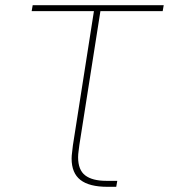

<svg xmlns="http://www.w3.org/2000/svg" viewBox="-20 -720 651 740"><path d="M394 0Q324 0 290 -26.5Q256 -53 256 -109Q256 -120 258 -134Q260 -148 261 -160L342 -677H102L106 -700H611L607 -677H367L286 -162Q285 -152 283 -138.5Q281 -125 281 -114Q281 -65 308.5 -44Q336 -23 390 -23H432L428 0Z"/></svg>

Font: MuseoModerno Thin
Style: Italic
Weight: 100
Italic angle: -9°
Designer: Pablo Cosgaya, Héctor Gatti, Marcela Romero, and the Authors of The MuseoModerno Project.
Foundry: Omnibus-Type Team
Version: Version 1.003